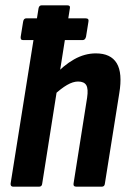

<svg xmlns="http://www.w3.org/2000/svg" viewBox="-20 -703 486 723"><path d="M67 -552Q56 -552 58 -565L67 -621Q69 -634 79 -634H302Q316 -634 313 -621L304 -565Q301 -552 291 -552H106ZM30 0Q19 0 20 -12L125 -671Q127 -683 137 -683H233Q246 -683 243 -671L139 -12Q138 0 127 0ZM268 0Q255 0 257 -12L308 -335Q313 -368 305 -382Q297 -396 274 -396Q255 -396 232.5 -383Q210 -370 182 -344L180 -414Q219 -457 259 -479.5Q299 -502 341 -502Q397 -502 419.5 -465Q442 -428 429 -351L375 -12Q374 0 363 0Z"/></svg>

Font: Sofia Sans Condensed ExtraBold
Style: Italic
Weight: 800
Italic angle: -9°
Version: Version 4.100